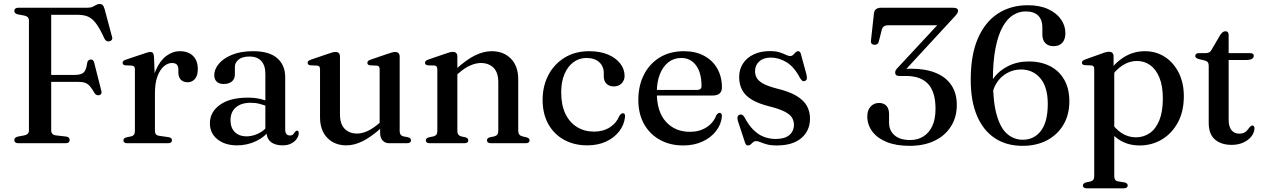

<svg xmlns="http://www.w3.org/2000/svg" viewBox="-20 -740 6528 992"><path d="M432 -700Q448.5 -700 459 -705Q469.5 -710 477.5 -714.8Q485.5 -719.5 494 -719.5Q504.5 -719.5 510.2 -714Q516 -708.5 520 -694.5L559 -549Q562 -540 557.5 -534Q553 -528 545 -526.5Q537 -525 530.5 -528.2Q524 -531.5 519.5 -541Q496 -592.5 476.2 -618.8Q456.5 -645 434.5 -654.2Q412.5 -663.5 382 -663.5H244.5V-65.5Q244.5 -55.5 250.5 -48.8Q256.5 -42 269 -40.5L321.5 -34.5Q331.5 -33 335.8 -28.5Q340 -24 340 -16Q340 -9 334.8 -4.5Q329.5 0 318 0H75.5Q64.5 0 59.2 -4.5Q54 -9 54 -16Q54 -29.5 71 -34L105.5 -40.5Q117.5 -43 123.5 -49.2Q129.5 -55.5 129.5 -65.5V-634.5Q129.5 -644.5 123.5 -650.8Q117.5 -657 105.5 -659.5L71 -666Q54 -670.5 54 -684Q54 -691.5 59.2 -695.8Q64.5 -700 75.5 -700ZM196 -353H367Q399 -353 412.5 -365.8Q426 -378.5 430.5 -415Q432 -423.5 436.2 -427.5Q440.5 -431.5 447 -432.5Q462.5 -434 466.5 -417L503.5 -271Q506 -261.5 503.2 -256Q500.5 -250.5 493.5 -248.5Q486 -246.5 479.8 -249Q473.5 -251.5 468 -259.5Q455.5 -282.5 444.2 -295Q433 -307.5 419.5 -312.2Q406 -317 385 -317H196Z M764.5 -258Q764.5 -329 785.2 -377.5Q806 -426 839 -450.8Q872 -475.5 909 -475.5Q953 -475.5 977.5 -451Q1002 -426.5 1002 -383.5Q1002 -349.5 987.2 -332.2Q972.5 -315 950 -315Q927 -315 914.5 -328Q902 -341 901.5 -364V-380.5Q901.5 -397.5 893.8 -406Q886 -414.5 868 -414.5Q846.5 -414.5 826.2 -397Q806 -379.5 793.2 -345Q780.5 -310.5 780.5 -258ZM775.5 -448 780.5 -324.5V-64Q780.5 -52 786 -45.8Q791.5 -39.5 804.5 -38L850 -31.5Q859.5 -30 864 -26Q868.5 -22 868.5 -15Q868.5 -8 863.2 -4Q858 0 848 0H638Q627.5 0 622.5 -4Q617.5 -8 617.5 -15Q617.5 -20.5 621.5 -24.5Q625.5 -28.5 633.5 -30.5L658 -35.5Q667.5 -38 672.2 -44.2Q677 -50.5 677 -63V-380.5Q677 -391 673.5 -395.5Q670 -400 662 -401L627.5 -402.5Q620 -403.5 616.8 -406.8Q613.5 -410 613.5 -415Q613.5 -421 617.2 -425Q621 -429 631 -432L717.5 -461Q735 -467.5 743.5 -469.5Q752 -471.5 757.5 -471.5Q766 -471.5 770.2 -466.2Q774.5 -461 775.5 -448Z M1357 -59.5V-68.5L1351 -71V-358.5Q1351 -402 1329.8 -425Q1308.5 -448 1269.5 -448Q1231.5 -448 1212.5 -432Q1193.5 -416 1193.5 -394.5V-356Q1193.5 -332 1178 -319Q1162.5 -306 1135.5 -306Q1112 -306 1099.5 -318.2Q1087 -330.5 1087 -352Q1087 -382 1110.5 -410.2Q1134 -438.5 1178.8 -457Q1223.5 -475.5 1288 -475.5Q1371.5 -475.5 1412.5 -439.2Q1453.5 -403 1453.5 -342V-72Q1453.5 -55.5 1459.8 -47.8Q1466 -40 1477 -40Q1489 -40 1494.5 -45.8Q1500 -51.5 1503.5 -57.5Q1506 -60.5 1508.5 -62.8Q1511 -65 1514.5 -65Q1519 -65 1521.2 -61.5Q1523.5 -58 1523.5 -52Q1523.5 -38.5 1514 -24Q1504.5 -9.5 1486 0.8Q1467.5 11 1439.5 11Q1400.5 11 1378.8 -7.2Q1357 -25.5 1357 -59.5ZM1064.5 -103Q1064.5 -161 1116 -198.2Q1167.5 -235.5 1261 -235.5Q1295 -235.5 1322.8 -229.2Q1350.5 -223 1372 -213L1364.5 -189Q1344 -197.5 1322.2 -203.2Q1300.5 -209 1275 -209Q1226 -209 1198.5 -185Q1171 -161 1171 -119.5Q1171 -79 1193.8 -57.2Q1216.5 -35.5 1252.5 -35.5Q1284.5 -35.5 1314.5 -50Q1344.5 -64.5 1366.5 -92L1376 -71Q1347.5 -31.5 1301.8 -10.2Q1256 11 1205 11Q1143 11 1103.8 -20Q1064.5 -51 1064.5 -103Z M1944 -53V-89L1941.5 -92V-381Q1941.5 -391 1938 -395.8Q1934.5 -400.5 1926.5 -401L1892 -402.5Q1884.5 -403.5 1881.2 -406.8Q1878 -410 1878 -415Q1878 -421 1881.8 -424.8Q1885.5 -428.5 1895.5 -432L1983 -462Q1997 -467 2006 -469.2Q2015 -471.5 2022 -471.5Q2033.5 -471.5 2039.2 -465.2Q2045 -459 2045 -448V-63.5Q2045 -51 2049.8 -44.5Q2054.5 -38 2064 -35.5L2087.5 -31Q2096 -28.5 2099.8 -24.8Q2103.5 -21 2103.5 -15Q2103.5 -8 2098.5 -4Q2093.5 0 2083 0H1991Q1970 0 1957 -14Q1944 -28 1944 -53ZM1633.5 -134V-381Q1633.5 -391 1630 -395.8Q1626.5 -400.5 1618.5 -401L1584 -402.5Q1576 -403.5 1572.8 -406.8Q1569.5 -410 1569.5 -415Q1569.5 -421 1573.2 -424.8Q1577 -428.5 1587 -432L1675 -462Q1689.5 -467.5 1698.2 -469.5Q1707 -471.5 1713 -471.5Q1725 -471.5 1730.8 -465.2Q1736.5 -459 1736.5 -448V-149.5Q1736.5 -99 1760.8 -74.5Q1785 -50 1825 -50Q1850 -50 1878 -62.5Q1906 -75 1938 -102.5L1959 -120.5L1976.5 -102.5L1955.5 -84Q1897 -31.5 1853.2 -10.2Q1809.5 11 1770 11Q1708.5 11 1671 -27.8Q1633.5 -66.5 1633.5 -134Z M2343 -448.5V-63.5Q2343 -51 2347.8 -44.8Q2352.5 -38.5 2362 -35.5L2385 -30.5Q2399.5 -26 2399.5 -15.5Q2399.5 0 2379 0H2200Q2190 0 2185 -4Q2180 -8 2180 -15Q2180 -20.5 2183.8 -24.2Q2187.5 -28 2195.5 -30.5L2220.5 -35.5Q2230 -38.5 2234.8 -44.5Q2239.5 -50.5 2239.5 -63V-381Q2239.5 -391.5 2236 -396Q2232.5 -400.5 2224.5 -401.5L2190 -402.5Q2182.5 -404 2179.2 -407.2Q2176 -410.5 2176 -415.5Q2176 -421.5 2179.8 -425.2Q2183.5 -429 2193.5 -432.5L2281 -462.5Q2295 -467.5 2304 -469.8Q2313 -472 2320 -472Q2331.5 -472 2337.2 -465.8Q2343 -459.5 2343 -448.5ZM2329.5 -344.5 2312 -362 2333 -380.5Q2391.5 -433.5 2435.8 -454.5Q2480 -475.5 2520 -475.5Q2582 -475.5 2619.8 -436.8Q2657.5 -398 2657.5 -330.5V-65.5Q2657.5 -52 2663 -45Q2668.5 -38 2679 -35.5L2700.5 -30.5Q2708.5 -28 2712.2 -24.2Q2716 -20.5 2716 -15Q2716 -8 2711.2 -4Q2706.5 0 2696 0H2516.5Q2496 0 2496 -15.5Q2496 -26 2510 -30.5L2534.5 -35.5Q2545 -38.5 2549.8 -45.5Q2554.5 -52.5 2554.5 -65.5V-315Q2554.5 -365.5 2529.8 -390Q2505 -414.5 2464.5 -414.5Q2439.5 -414.5 2410.8 -402.2Q2382 -390 2350.5 -362.5Z M3207 -348Q3207 -325 3191.8 -309.2Q3176.5 -293.5 3151.5 -293.5Q3127 -293.5 3113.2 -307.8Q3099.5 -322 3099.5 -345.5V-363Q3099.5 -397.5 3075.8 -419Q3052 -440.5 3010 -440.5Q2972 -440.5 2942.5 -418.5Q2913 -396.5 2896.2 -356.8Q2879.5 -317 2879.5 -263Q2879.5 -197.5 2901.2 -152.2Q2923 -107 2961.5 -83.5Q3000 -60 3049 -60Q3096.5 -60 3131 -82.2Q3165.5 -104.5 3180.5 -142Q3186 -149.5 3189.8 -152.2Q3193.5 -155 3198.5 -155Q3205 -155 3207.5 -149.8Q3210 -144.5 3209.5 -137.5Q3205.5 -95.5 3179.5 -61.8Q3153.5 -28 3111.2 -8.5Q3069 11 3014.5 11Q2946.5 11 2894.2 -17.8Q2842 -46.5 2812.8 -99.2Q2783.5 -152 2783.5 -224Q2783.5 -295 2813.2 -352Q2843 -409 2897.2 -442.2Q2951.5 -475.5 3024 -475.5Q3081 -475.5 3121.8 -458Q3162.5 -440.5 3184.8 -411.5Q3207 -382.5 3207 -348Z M3710 -288.5Q3710 -268 3698 -257.2Q3686 -246.5 3662.5 -246.5H3344V-275.5H3582Q3604.5 -275.5 3604.5 -295.5Q3604.5 -364.5 3576 -402.5Q3547.5 -440.5 3500 -440.5Q3462 -440.5 3433.8 -418.8Q3405.5 -397 3389.5 -357Q3373.5 -317 3373.5 -262.5Q3373.5 -162.5 3420.8 -110.8Q3468 -59 3544.5 -59Q3594 -59 3630.2 -82.2Q3666.5 -105.5 3680.5 -144Q3686 -151.5 3690 -154.2Q3694 -157 3698.5 -157Q3704.5 -157 3707.2 -151.8Q3710 -146.5 3710 -139.5Q3706.5 -98 3680 -63.5Q3653.5 -29 3609.8 -8.8Q3566 11.5 3510 11.5Q3441.5 11.5 3389 -17.8Q3336.5 -47 3307.2 -99.8Q3278 -152.5 3278 -223.5Q3278 -296.5 3306.5 -353.2Q3335 -410 3388 -442.8Q3441 -475.5 3513.5 -475.5Q3573.5 -475.5 3617.8 -451.8Q3662 -428 3686 -385.8Q3710 -343.5 3710 -288.5Z M3962.5 -442.5Q3925 -442.5 3903 -422.8Q3881 -403 3881 -372Q3881 -352.5 3890.2 -336.8Q3899.5 -321 3923 -308Q3946.5 -295 3990 -283.5Q4057.5 -267.5 4095.5 -244.5Q4133.5 -221.5 4149.2 -192.2Q4165 -163 4165 -127.5Q4165 -64.5 4120.2 -26.5Q4075.5 11.5 3993 11.5Q3962 11.5 3941.8 5.8Q3921.5 0 3908.5 -5.5Q3895.5 -11 3886.5 -11Q3877 -11 3870.8 -5.2Q3864.5 0.5 3858.8 6Q3853 11.5 3845 11.5Q3838.5 11.5 3835 7.8Q3831.5 4 3828.5 -5.5L3792.5 -115Q3789 -127 3790.5 -135.2Q3792 -143.5 3800 -147Q3808.5 -150 3814.8 -146.8Q3821 -143.5 3826 -135Q3848.5 -92.5 3874 -67.8Q3899.5 -43 3928.2 -32.5Q3957 -22 3987.5 -22Q4034.5 -22 4058.2 -42.2Q4082 -62.5 4082 -95.5Q4082 -115.5 4072 -132Q4062 -148.5 4035.5 -162.5Q4009 -176.5 3960.5 -189Q3901 -203.5 3865.5 -224.5Q3830 -245.5 3814.5 -274.8Q3799 -304 3799 -342Q3799 -381.5 3818.8 -411.8Q3838.5 -442 3874.2 -459Q3910 -476 3957.5 -476Q3988.5 -476 4008.2 -469.5Q4028 -463 4040.5 -456.8Q4053 -450.5 4062 -450.5Q4072 -450.5 4078.2 -456.8Q4084.5 -463 4090.2 -469.2Q4096 -475.5 4103.5 -475.5Q4109 -475.5 4112.8 -471.8Q4116.5 -468 4118.5 -458.5L4146.5 -356Q4149.5 -342.5 4148.8 -334Q4148 -325.5 4139 -322Q4131 -318.5 4125 -323Q4119 -327.5 4112.5 -338.5Q4083 -395 4043.2 -418.8Q4003.5 -442.5 3962.5 -442.5Z M4649 -369 4639 -381.5Q4646 -382.5 4654 -383.2Q4662 -384 4671 -384.5Q4680 -385 4688.5 -385Q4762.5 -385 4815.2 -363.2Q4868 -341.5 4895.8 -299.5Q4923.5 -257.5 4923.5 -198Q4923.5 -134.5 4893.2 -86.8Q4863 -39 4808.5 -12.8Q4754 13.5 4680 13.5Q4609 13.5 4560.2 -6.8Q4511.5 -27 4486.2 -61.5Q4461 -96 4461 -138.5Q4461 -170.5 4478 -189.2Q4495 -208 4521.5 -208Q4547 -208 4560.2 -192.8Q4573.5 -177.5 4573.5 -151V-106Q4573.5 -65.5 4601.8 -41Q4630 -16.5 4683 -16.5Q4721 -16.5 4750.5 -34.8Q4780 -53 4796.8 -88.8Q4813.5 -124.5 4813.5 -178Q4813.5 -264.5 4775.5 -306Q4737.5 -347.5 4660 -347.5H4627.5Q4615.5 -347.5 4610.2 -352Q4605 -356.5 4605 -365.5Q4605 -372 4608.5 -378Q4612 -384 4622 -394L4850.5 -640L4854 -609.5H4571Q4555.5 -609.5 4547 -603.8Q4538.5 -598 4535.5 -585L4520.5 -525.5Q4519 -517.5 4513.5 -513Q4508 -508.5 4498.5 -508.5Q4489.5 -508.5 4484 -514Q4478.5 -519.5 4480 -531L4495.5 -671.5Q4497 -685 4506.2 -692.5Q4515.5 -700 4532.5 -700H4903Q4917 -700 4923.5 -696Q4930 -692 4930 -684Q4930 -678 4925.2 -670.2Q4920.5 -662.5 4905.5 -647Z M5290 -713Q5352 -713 5395.2 -693Q5438.5 -673 5461.5 -640.2Q5484.5 -607.5 5484.5 -569Q5484.5 -536.5 5468.5 -519Q5452.5 -501.5 5424 -501.5Q5396 -501.5 5380.8 -517.2Q5365.5 -533 5365.5 -563V-599.5Q5365.5 -637.5 5344.2 -659.2Q5323 -681 5278.5 -681Q5245 -681 5214.5 -662.2Q5184 -643.5 5160.5 -601.5Q5137 -559.5 5123.5 -491.5Q5110 -423.5 5110 -325.5Q5110.5 -210.5 5130.5 -143Q5150.5 -75.5 5185.2 -46.8Q5220 -18 5264.5 -18Q5323 -18 5358.2 -64.2Q5393.5 -110.5 5393.5 -202.5Q5393.5 -290 5355.2 -335.5Q5317 -381 5254.5 -381Q5216 -381 5182.2 -362Q5148.5 -343 5127.8 -309.2Q5107 -275.5 5105 -233L5082 -242Q5083.5 -293 5112 -333.8Q5140.5 -374.5 5188.5 -398.5Q5236.5 -422.5 5295 -422.5Q5358.5 -422.5 5405.8 -398Q5453 -373.5 5479 -327.5Q5505 -281.5 5505 -216.5Q5505 -148 5474.8 -96.2Q5444.5 -44.5 5390.2 -15.5Q5336 13.5 5263 13.5Q5180 13.5 5120 -26.2Q5060 -66 5027.8 -141.8Q4995.5 -217.5 4995.5 -326Q4995 -455 5032.2 -541Q5069.5 -627 5136 -670Q5202.5 -713 5290 -713Z M5733.5 -449V-386.5L5737 -378.5V169.5Q5737 182 5741.8 188.8Q5746.5 195.5 5756 197L5790.5 202.5Q5798.5 204.5 5802.5 208.5Q5806.5 212.5 5806.5 218.5Q5806.5 225 5801.5 229Q5796.5 233 5786 233H5595Q5585 233 5580 229Q5575 225 5575 218.5Q5575 212.5 5579 208.8Q5583 205 5591 202.5L5614.5 197.5Q5624 195 5628.8 188.8Q5633.5 182.5 5633.5 170V-382Q5633.5 -392 5630 -396.8Q5626.5 -401.5 5618.5 -402L5584 -403.5Q5576.5 -404.5 5573.2 -407.8Q5570 -411 5570 -416Q5570 -422 5573.8 -425.5Q5577.5 -429 5587.5 -433L5671.5 -463Q5685.5 -468.5 5694.2 -470.5Q5703 -472.5 5710 -472.5Q5722 -472.5 5727.8 -466.2Q5733.5 -460 5733.5 -449ZM5714.5 -334 5700 -357.5Q5738 -414 5787.2 -444.8Q5836.5 -475.5 5895 -475.5Q5953 -475.5 5998.5 -446Q6044 -416.5 6070.2 -364Q6096.5 -311.5 6096.5 -243Q6096.5 -164.5 6065.8 -107.5Q6035 -50.5 5983.2 -19.5Q5931.5 11.5 5867.5 11.5Q5809.5 11.5 5764.5 -16.5Q5719.5 -44.5 5691.5 -97.5L5714 -119.5Q5739 -76 5773.8 -53.2Q5808.5 -30.5 5849 -30.5Q5888.5 -30.5 5920 -52Q5951.5 -73.5 5969.8 -118.2Q5988 -163 5988 -230.5Q5988 -295.5 5970.5 -338.5Q5953 -381.5 5923 -403.2Q5893 -425 5854 -425Q5815.5 -425 5780 -402.5Q5744.5 -380 5714.5 -334Z M6204.5 -427.5 6175.5 -434.5Q6164 -437.5 6159.8 -441.5Q6155.5 -445.5 6155.5 -451Q6155.5 -458 6160.5 -461.8Q6165.5 -465.5 6173.5 -465.5H6207.5Q6219.5 -465.5 6227 -469.2Q6234.5 -473 6240 -483.5L6284 -558.5Q6291 -569 6297.5 -573.8Q6304 -578.5 6311.5 -578.5Q6319.5 -578.5 6323.8 -573.5Q6328 -568.5 6328 -559.5V-121Q6328 -86 6342.5 -67.8Q6357 -49.5 6382 -49.5Q6399.5 -49.5 6409.5 -55.2Q6419.5 -61 6425.5 -68.8Q6431.5 -76.5 6437 -83.2Q6442.5 -90 6449.5 -91.5Q6455 -92 6458.2 -88.2Q6461.5 -84.5 6461.5 -76.5Q6460.5 -54 6445.2 -34.8Q6430 -15.5 6403.8 -3.5Q6377.5 8.5 6343.5 8.5Q6289 8.5 6257 -19.5Q6225 -47.5 6225 -104.5V-401Q6225 -412 6220.5 -418Q6216 -424 6204.5 -427.5ZM6283 -430 6283.5 -465.5H6439Q6448 -465.5 6453 -462Q6458 -458.5 6458 -451.5Q6458 -442 6448.2 -436Q6438.5 -430 6418 -430Z"/></svg>

Font: Fraunces 36pt
Style: Regular
Weight: 400
Version: Version 1.000;[b76b70a41]